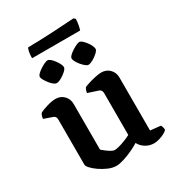

<svg xmlns="http://www.w3.org/2000/svg" viewBox="-199 -968 1004 1093"><g transform="rotate(-30 302.5 -421.0)"><path d="M245 4Q220 4 193 -7.5Q166 -19 142 -35.5Q118 -52 103.5 -68Q89 -84 89 -93V-391Q89 -400 85 -407Q81 -414 72 -417L15 -437Q17 -451 20 -459Q23 -467 28 -472Q45 -481 77 -490.5Q109 -500 133 -500Q166 -500 187.5 -478Q209 -456 209 -423V-123Q218 -115 231 -105Q244 -95 258 -87Q272 -79 281 -79Q292 -79 311 -84Q330 -89 351.5 -97.5Q373 -106 390 -115V-391Q390 -399 386 -406.5Q382 -414 373 -417L306 -439Q307 -451 311 -460Q315 -469 318 -472Q329 -477 350 -483.5Q371 -490 394.5 -495Q418 -500 434 -500Q467 -500 488.5 -478Q510 -456 510 -423V-75L577 -68Q580 -64 583 -55.5Q586 -47 586 -36Q580 -28 564 -19.5Q548 -11 529 -5.5Q510 0 495 0Q464 0 439 -16Q414 -32 403 -55Q383 -42 354 -28.5Q325 -15 295 -5.5Q265 4 245 4ZM394 -574Q386 -574 375 -583Q364 -592 353 -605Q342 -618 335 -631.5Q328 -645 328 -652Q328 -661 338 -671Q348 -681 362.5 -690.5Q377 -700 391 -706.5Q405 -713 413 -713Q421 -713 431 -704Q441 -695 451.5 -681.5Q462 -668 468 -654.5Q474 -641 474 -633Q474 -623 459 -609Q444 -595 425 -584.5Q406 -574 394 -574ZM185 -574Q177 -574 166 -582.5Q155 -591 144.5 -604.5Q134 -618 126.5 -631Q119 -644 119 -652Q119 -661 129 -671Q139 -681 153.5 -690.5Q168 -700 182 -706.5Q196 -713 204 -713Q212 -713 222.5 -704Q233 -695 243 -681.5Q253 -668 259.5 -655Q266 -642 266 -633Q266 -623 251 -609Q236 -595 217 -584.5Q198 -574 185 -574ZM134 -767Q134 -793 138 -810.5Q142 -828 146 -832Q178 -832 222.5 -833.5Q267 -835 313 -837.5Q359 -840 396 -842.5Q433 -845 451 -846L462 -837Q461 -813 457 -794Q453 -775 450 -767Z"/></g></svg>

Font: Texturina Medium 12pt SemiBold
Style: Regular
Weight: 600
Version: Version 1.002